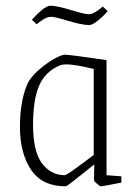

<svg xmlns="http://www.w3.org/2000/svg" viewBox="-20 -644 477 674"><path d="M50 -199Q50 -250 58.5 -291.5Q67 -333 81 -359Q97 -383 123 -404.5Q149 -426 173 -439Q197 -452 208 -452Q224 -452 354 -433V-29L406 -25V-3Q341 10 333 10Q331 10 320.5 1Q310 -8 310 -11L311 -67L276 -39Q269 -34 242 -12Q215 10 210 10Q128 10 89 -48Q50 -106 50 -199ZM309 -100V-402Q243 -418 214 -418Q197 -418 189 -414Q138 -392 117 -342.5Q96 -293 96 -206Q96 -112 127.5 -70.5Q159 -29 207 -29Q213 -29 246.5 -53.5Q280 -78 309 -100ZM212 -573Q208 -574 189 -579.5Q170 -585 159 -585Q148 -585 136.5 -578.5Q125 -572 108 -559L92 -575Q107 -592 126 -608Q145 -624 157 -624Q180 -624 235 -607Q278 -594 292 -594Q310 -594 341 -621L358 -605Q344 -588 324 -572Q304 -556 293 -556Q267 -556 212 -573Z"/></svg>

Font: Grenze ExtraLight
Style: Regular
Weight: 275
Designer: Renata Polastri
Foundry: Omnibus-Type
Version: Version 1.002; ttfautohint (v1.8)